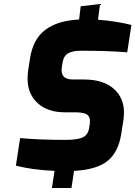

<svg xmlns="http://www.w3.org/2000/svg" viewBox="-20 -844 673 954"><path d="M288 -515Q286 -501 286 -496Q286 -472 300 -460.5Q314 -449 344 -449H397Q492 -449 544 -404Q596 -359 596 -285Q596 -267 593 -246L582 -176Q568 -88 514.5 -44.5Q461 -1 348 5L335 90H238L251 5Q138 0 59 -21L80 -158Q171 -149 304 -149Q365 -149 391.5 -161.5Q418 -174 423 -209L426 -227Q427 -233 427 -243Q427 -267 409.5 -276.5Q392 -286 351 -286H302Q216 -286 166.5 -332Q117 -378 117 -453Q117 -473 120 -495L129 -553Q144 -650 205.5 -696Q267 -742 373 -747L381 -813L477 -824L467 -746Q558 -739 633 -720L612 -584Q516 -592 382 -592Q341 -592 318.5 -579Q296 -566 291 -533Z"/></svg>

Font: Exo ExtraBold
Style: Italic
Weight: 800
Italic angle: -9°
Designer: Natanael Gama
Foundry: Natanael Gama
Version: Version 1.500; ttfautohint (v1.6)